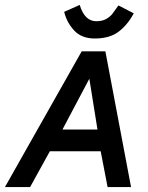

<svg xmlns="http://www.w3.org/2000/svg" viewBox="-45 -758 601 778"><path d="M0 0ZM-25 0H77L157 -145H363L391 0H486L382 -550H286ZM208 -233 317 -439 350 -233ZM497 -704 435 -736Q419 -713 410 -701.5Q401 -690 385 -681Q369 -672 345 -672Q298 -672 278 -738L215 -710Q226 -666 256 -634Q286 -602 339 -602Q399 -602 435.5 -629.5Q472 -657 497 -704Z"/></svg>

Font: Cambay Devanagari
Style: Bold Italic
Weight: 700
Designer: Pooja Saxena
Foundry: Pooja Saxena
Version: Version 1.005;PS 001.005;hotconv 1.0.70;makeotf.lib2.5.58329